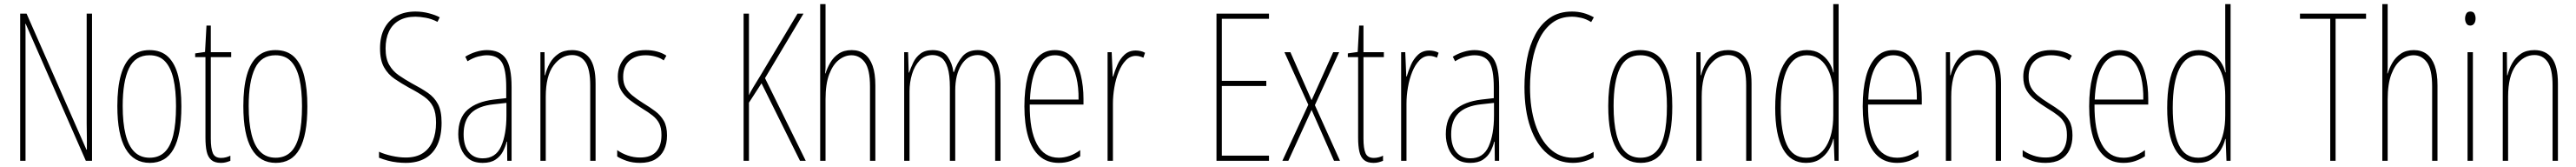

<svg xmlns="http://www.w3.org/2000/svg" viewBox="-20 -780 12514 810"><path d="M427 0H397L105 -664H103Q104 -651 104 -634.5Q104 -618 104 -597Q104 -576 104 -548V0H78V-714H109L400 -54H402Q402 -77 402 -100.5Q402 -124 401.5 -145.5Q401 -167 401 -181V-714H427Z M861 -264Q861 -194 851.5 -142.5Q842 -91 823 -57Q804 -23 775 -6.5Q746 10 708 10Q669 10 639.5 -7Q610 -24 590 -58.5Q570 -93 560 -144.5Q550 -196 550 -266Q550 -355 567 -415.5Q584 -476 618.5 -506.5Q653 -537 706 -537Q763 -537 797 -504Q831 -471 846 -410Q861 -349 861 -264ZM576 -266Q576 -184 590 -128Q604 -72 633 -43.5Q662 -15 707 -15Q751 -15 779.5 -42Q808 -69 821.5 -124.5Q835 -180 835 -265Q835 -342 822.5 -397Q810 -452 782 -482Q754 -512 706 -512Q637 -512 606.5 -448.5Q576 -385 576 -266Z M1054 -14Q1067 -14 1079.5 -17.5Q1092 -21 1099 -25V0Q1089 4 1078 7Q1067 10 1053 10Q1023 10 1006.5 -4Q990 -18 984 -45Q978 -72 978 -112V-503H928V-521L976 -528L983 -656H1004V-527H1103V-503H1004V-108Q1004 -60 1014 -37Q1024 -14 1054 -14Z M1473 -264Q1473 -194 1463.5 -142.5Q1454 -91 1435 -57Q1416 -23 1387 -6.5Q1358 10 1320 10Q1281 10 1251.5 -7Q1222 -24 1202 -58.5Q1182 -93 1172 -144.5Q1162 -196 1162 -266Q1162 -355 1179 -415.5Q1196 -476 1230.5 -506.5Q1265 -537 1318 -537Q1375 -537 1409 -504Q1443 -471 1458 -410Q1473 -349 1473 -264ZM1188 -266Q1188 -184 1202 -128Q1216 -72 1245 -43.5Q1274 -15 1319 -15Q1363 -15 1391.5 -42Q1420 -69 1433.5 -124.5Q1447 -180 1447 -265Q1447 -342 1434.5 -397Q1422 -452 1394 -482Q1366 -512 1318 -512Q1249 -512 1218.5 -448.5Q1188 -385 1188 -266Z M2125 -185Q2125 -122 2105 -78.5Q2085 -35 2046 -12.5Q2007 10 1951 10Q1932 10 1909 7.5Q1886 5 1863.5 -1Q1841 -7 1821 -15V-44Q1847 -32 1883 -24Q1919 -16 1951 -16Q2001 -16 2033.5 -37Q2066 -58 2082 -96Q2098 -134 2098 -185Q2098 -233 2084 -261.5Q2070 -290 2041 -310.5Q2012 -331 1968 -354Q1930 -375 1897.5 -397Q1865 -419 1845.5 -453.5Q1826 -488 1826 -545Q1826 -604 1848 -644Q1870 -684 1908.5 -704Q1947 -724 1998 -724Q2032 -724 2064 -715.5Q2096 -707 2116 -696L2105 -674Q2076 -689 2047 -694Q2018 -699 1998 -699Q1951 -699 1918.5 -680.5Q1886 -662 1869.5 -627.5Q1853 -593 1853 -545Q1853 -496 1870.5 -465.5Q1888 -435 1917 -415Q1946 -395 1980 -376Q2026 -352 2058 -330Q2090 -308 2107.5 -275Q2125 -242 2125 -185Z M2345 -537Q2408 -537 2436.5 -496.5Q2465 -456 2465 -358V0H2444L2443 -93H2441Q2435 -68 2422.5 -44.5Q2410 -21 2386.5 -5.5Q2363 10 2325 10Q2283 10 2257 -9.5Q2231 -29 2218.5 -61Q2206 -93 2206 -129Q2206 -208 2251 -247.5Q2296 -287 2378 -297L2439 -304V-355Q2439 -445 2417 -478.5Q2395 -512 2345 -512Q2327 -512 2303 -506Q2279 -500 2251 -483L2240 -505Q2264 -520 2292 -528.5Q2320 -537 2345 -537ZM2377 -274Q2303 -266 2267.5 -230.5Q2232 -195 2232 -129Q2232 -73 2257 -42.5Q2282 -12 2325 -12Q2388 -12 2414 -70Q2440 -128 2440 -220V-281Z M2759 -537Q2814 -537 2843.5 -498.5Q2873 -460 2873 -375V0H2847V-365Q2847 -445 2823.5 -479Q2800 -513 2759 -513Q2707 -513 2669 -462.5Q2631 -412 2631 -311V0H2605V-527H2625L2626 -415H2628Q2635 -445 2650.5 -473Q2666 -501 2692.5 -519Q2719 -537 2759 -537Z M3220 -123Q3220 -83 3205.5 -53Q3191 -23 3162 -6.5Q3133 10 3089 10Q3052 10 3023.5 0Q2995 -10 2978 -21V-52Q3000 -36 3029 -26Q3058 -16 3089 -16Q3142 -16 3167.5 -44.5Q3193 -73 3193 -125Q3193 -160 3182 -181.5Q3171 -203 3150 -219.5Q3129 -236 3099 -254Q3065 -275 3038.5 -295.5Q3012 -316 2996.5 -342.5Q2981 -369 2981 -408Q2981 -461 3014 -499Q3047 -537 3117 -537Q3146 -537 3172 -530Q3198 -523 3217 -510L3204 -487Q3188 -499 3164 -505.5Q3140 -512 3116 -512Q3067 -512 3037 -485Q3007 -458 3007 -407Q3007 -378 3018 -357Q3029 -336 3050.5 -318Q3072 -300 3104 -280Q3137 -260 3163 -240.5Q3189 -221 3204.5 -194Q3220 -167 3220 -123Z M3894 0H3866L3679 -376L3618 -282V0H3592V-714H3618V-318Q3624 -332 3638.5 -356Q3653 -380 3674 -414L3854 -714H3883L3696 -401Z M3990 -492Q3990 -469 3990 -455Q3990 -441 3988 -424H3990Q3998 -450 4013 -476Q4028 -502 4053.5 -519.5Q4079 -537 4117 -537Q4154 -537 4179.5 -518Q4205 -499 4218.5 -461.5Q4232 -424 4232 -366V0H4206V-360Q4206 -444 4180.5 -478Q4155 -512 4116 -512Q4084 -512 4055 -489.5Q4026 -467 4008 -420Q3990 -373 3990 -298V0H3964V-760H3990Z M4730 -537Q4781 -537 4810.5 -498Q4840 -459 4840 -374V0H4814V-372Q4814 -449 4789.5 -481Q4765 -513 4729 -513Q4680 -513 4650 -465.5Q4620 -418 4620 -341V0H4594V-355Q4594 -417 4583 -451.5Q4572 -486 4553 -499.5Q4534 -513 4510 -513Q4472 -513 4447 -486.5Q4422 -460 4410 -420Q4398 -380 4398 -337V0H4372V-527H4391L4394 -428H4396Q4404 -451 4416 -476.5Q4428 -502 4450.5 -519.5Q4473 -537 4510 -537Q4561 -537 4583.5 -504.5Q4606 -472 4611 -431H4614Q4629 -476 4655 -506.5Q4681 -537 4730 -537Z M5104 -537Q5157 -537 5187 -503Q5217 -469 5230 -415Q5243 -361 5243 -301V-273H4982Q4981 -148 5016.5 -81.5Q5052 -15 5123 -15Q5149 -15 5175 -24Q5201 -33 5227 -52V-22Q5206 -8 5180 1Q5154 10 5123 10Q5066 10 5029 -23Q4992 -56 4974 -117.5Q4956 -179 4956 -264Q4956 -347 4972 -408Q4988 -469 5021 -503Q5054 -537 5104 -537ZM5104 -512Q5052 -512 5020 -459Q4988 -406 4983 -297H5219Q5220 -356 5208.5 -404.5Q5197 -453 5171.5 -482.5Q5146 -512 5104 -512Z M5497 -535Q5507 -535 5519.5 -532.5Q5532 -530 5542 -524L5534 -500Q5528 -503 5518 -506Q5508 -509 5497 -509Q5470 -509 5449 -487.5Q5428 -466 5414 -431.5Q5400 -397 5393 -356.5Q5386 -316 5386 -277V0H5360V-527H5380L5385 -409H5387Q5395 -436 5407.5 -465Q5420 -494 5442 -514.5Q5464 -535 5497 -535Z M6144 0H5889V-714H6144V-689H5915V-388H6131V-363H5915V-25H6144Z M6335 -272 6219 -527H6248L6351 -294L6456 -527H6485L6367 -270L6489 0H6460L6351 -247L6238 0H6209Z M6653 -14Q6666 -14 6678.5 -17.5Q6691 -21 6698 -25V0Q6688 4 6677 7Q6666 10 6652 10Q6622 10 6605.5 -4Q6589 -18 6583 -45Q6577 -72 6577 -112V-503H6527V-521L6575 -528L6582 -656H6603V-527H6702V-503H6603V-108Q6603 -60 6613 -37Q6623 -14 6653 -14Z M6923 -535Q6933 -535 6945.5 -532.5Q6958 -530 6968 -524L6960 -500Q6954 -503 6944 -506Q6934 -509 6923 -509Q6896 -509 6875 -487.5Q6854 -466 6840 -431.5Q6826 -397 6819 -356.5Q6812 -316 6812 -277V0H6786V-527H6806L6811 -409H6813Q6821 -436 6833.5 -465Q6846 -494 6868 -514.5Q6890 -535 6923 -535Z M7142 -537Q7205 -537 7233.5 -496.5Q7262 -456 7262 -358V0H7241L7240 -93H7238Q7232 -68 7219.5 -44.5Q7207 -21 7183.5 -5.5Q7160 10 7122 10Q7080 10 7054 -9.5Q7028 -29 7015.5 -61Q7003 -93 7003 -129Q7003 -208 7048 -247.5Q7093 -287 7175 -297L7236 -304V-355Q7236 -445 7214 -478.5Q7192 -512 7142 -512Q7124 -512 7100 -506Q7076 -500 7048 -483L7037 -505Q7061 -520 7089 -528.5Q7117 -537 7142 -537ZM7174 -274Q7100 -266 7064.5 -230.5Q7029 -195 7029 -129Q7029 -73 7054 -42.5Q7079 -12 7122 -12Q7185 -12 7211 -70Q7237 -128 7237 -220V-281Z M7616 -699Q7560 -699 7521 -670Q7482 -641 7458 -592.5Q7434 -544 7423 -483Q7412 -422 7412 -357Q7412 -255 7437.5 -178Q7463 -101 7509.5 -58Q7556 -15 7620 -15Q7654 -15 7680 -24.5Q7706 -34 7721 -43V-16Q7702 -5 7675.5 2.5Q7649 10 7620 10Q7549 10 7496 -34.5Q7443 -79 7414 -161.5Q7385 -244 7385 -358Q7385 -429 7397.5 -495Q7410 -561 7437.5 -612.5Q7465 -664 7509 -694Q7553 -724 7616 -724Q7645 -724 7671 -717Q7697 -710 7722 -696L7709 -673Q7685 -688 7660.5 -693.5Q7636 -699 7616 -699Z M8103 -264Q8103 -194 8093.5 -142.5Q8084 -91 8065 -57Q8046 -23 8017 -6.5Q7988 10 7950 10Q7911 10 7881.5 -7Q7852 -24 7832 -58.5Q7812 -93 7802 -144.5Q7792 -196 7792 -266Q7792 -355 7809 -415.5Q7826 -476 7860.5 -506.5Q7895 -537 7948 -537Q8005 -537 8039 -504Q8073 -471 8088 -410Q8103 -349 8103 -264ZM7818 -266Q7818 -184 7832 -128Q7846 -72 7875 -43.5Q7904 -15 7949 -15Q7993 -15 8021.5 -42Q8050 -69 8063.5 -124.5Q8077 -180 8077 -265Q8077 -342 8064.5 -397Q8052 -452 8024 -482Q7996 -512 7948 -512Q7879 -512 7848.5 -448.5Q7818 -385 7818 -266Z M8374 -537Q8429 -537 8458.5 -498.5Q8488 -460 8488 -375V0H8462V-365Q8462 -445 8438.5 -479Q8415 -513 8374 -513Q8322 -513 8284 -462.5Q8246 -412 8246 -311V0H8220V-527H8240L8241 -415H8243Q8250 -445 8265.5 -473Q8281 -501 8307.5 -519Q8334 -537 8374 -537Z M8752 10Q8678 10 8640.5 -58Q8603 -126 8603 -256Q8603 -394 8643 -465.5Q8683 -537 8756 -537Q8794 -537 8820.5 -520.5Q8847 -504 8863.5 -479Q8880 -454 8885 -429H8887Q8886 -448 8885.5 -464.5Q8885 -481 8885 -497V-760H8911V0H8891L8887 -106H8885Q8879 -79 8863 -52.5Q8847 -26 8820 -8Q8793 10 8752 10ZM8754 -15Q8817 -15 8851 -71.5Q8885 -128 8885 -221V-315Q8885 -403 8851 -457.5Q8817 -512 8757 -512Q8695 -512 8662.5 -447Q8630 -382 8630 -256Q8630 -142 8659 -78.5Q8688 -15 8754 -15Z M9176 -537Q9229 -537 9259 -503Q9289 -469 9302 -415Q9315 -361 9315 -301V-273H9054Q9053 -148 9088.5 -81.5Q9124 -15 9195 -15Q9221 -15 9247 -24Q9273 -33 9299 -52V-22Q9278 -8 9252 1Q9226 10 9195 10Q9138 10 9101 -23Q9064 -56 9046 -117.5Q9028 -179 9028 -264Q9028 -347 9044 -408Q9060 -469 9093 -503Q9126 -537 9176 -537ZM9176 -512Q9124 -512 9092 -459Q9060 -406 9055 -297H9291Q9292 -356 9280.5 -404.5Q9269 -453 9243.5 -482.5Q9218 -512 9176 -512Z M9586 -537Q9641 -537 9670.5 -498.5Q9700 -460 9700 -375V0H9674V-365Q9674 -445 9650.5 -479Q9627 -513 9586 -513Q9534 -513 9496 -462.5Q9458 -412 9458 -311V0H9432V-527H9452L9453 -415H9455Q9462 -445 9477.5 -473Q9493 -501 9519.5 -519Q9546 -537 9586 -537Z M10047 -123Q10047 -83 10032.5 -53Q10018 -23 9989 -6.5Q9960 10 9916 10Q9879 10 9850.5 0Q9822 -10 9805 -21V-52Q9827 -36 9856 -26Q9885 -16 9916 -16Q9969 -16 9994.5 -44.5Q10020 -73 10020 -125Q10020 -160 10009 -181.5Q9998 -203 9977 -219.5Q9956 -236 9926 -254Q9892 -275 9865.5 -295.5Q9839 -316 9823.5 -342.5Q9808 -369 9808 -408Q9808 -461 9841 -499Q9874 -537 9944 -537Q9973 -537 9999 -530Q10025 -523 10044 -510L10031 -487Q10015 -499 9991 -505.5Q9967 -512 9943 -512Q9894 -512 9864 -485Q9834 -458 9834 -407Q9834 -378 9845 -357Q9856 -336 9877.5 -318Q9899 -300 9931 -280Q9964 -260 9990 -240.5Q10016 -221 10031.5 -194Q10047 -167 10047 -123Z M10276 -537Q10329 -537 10359 -503Q10389 -469 10402 -415Q10415 -361 10415 -301V-273H10154Q10153 -148 10188.5 -81.5Q10224 -15 10295 -15Q10321 -15 10347 -24Q10373 -33 10399 -52V-22Q10378 -8 10352 1Q10326 10 10295 10Q10238 10 10201 -23Q10164 -56 10146 -117.5Q10128 -179 10128 -264Q10128 -347 10144 -408Q10160 -469 10193 -503Q10226 -537 10276 -537ZM10276 -512Q10224 -512 10192 -459Q10160 -406 10155 -297H10391Q10392 -356 10380.5 -404.5Q10369 -453 10343.5 -482.5Q10318 -512 10276 -512Z M10656 10Q10582 10 10544.5 -58Q10507 -126 10507 -256Q10507 -394 10547 -465.5Q10587 -537 10660 -537Q10698 -537 10724.5 -520.5Q10751 -504 10767.5 -479Q10784 -454 10789 -429H10791Q10790 -448 10789.5 -464.5Q10789 -481 10789 -497V-760H10815V0H10795L10791 -106H10789Q10783 -79 10767 -52.5Q10751 -26 10724 -8Q10697 10 10656 10ZM10658 -15Q10721 -15 10755 -71.5Q10789 -128 10789 -221V-315Q10789 -403 10755 -457.5Q10721 -512 10661 -512Q10599 -512 10566.5 -447Q10534 -382 10534 -256Q10534 -142 10563 -78.5Q10592 -15 10658 -15Z M11325 0H11299V-689H11152V-714H11473V-689H11325Z M11578 -492Q11578 -469 11578 -455Q11578 -441 11576 -424H11578Q11586 -450 11601 -476Q11616 -502 11641.5 -519.5Q11667 -537 11705 -537Q11742 -537 11767.5 -518Q11793 -499 11806.5 -461.5Q11820 -424 11820 -366V0H11794V-360Q11794 -444 11768.5 -478Q11743 -512 11704 -512Q11672 -512 11643 -489.5Q11614 -467 11596 -420Q11578 -373 11578 -298V0H11552V-760H11578Z M11992 -527V0H11966V-527ZM11980 -724Q11994 -724 11999.5 -713.5Q12005 -703 12005 -691Q12005 -675 11998 -665.5Q11991 -656 11979 -656Q11966 -656 11960 -666.5Q11954 -677 11954 -690Q11954 -702 11959.5 -713Q11965 -724 11980 -724Z M12291 -537Q12346 -537 12375.5 -498.5Q12405 -460 12405 -375V0H12379V-365Q12379 -445 12355.5 -479Q12332 -513 12291 -513Q12239 -513 12201 -462.5Q12163 -412 12163 -311V0H12137V-527H12157L12158 -415H12160Q12167 -445 12182.5 -473Q12198 -501 12224.5 -519Q12251 -537 12291 -537Z"/></svg>

Font: Noto Sans Khmer ExtraCondensed Thin
Style: Regular
Weight: 250
Width: 2
Designer: Danh Hong and the Monotype Design Team
Foundry: Monotype Imaging Inc.
Version: Version 2.004